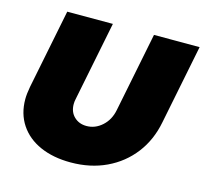

<svg xmlns="http://www.w3.org/2000/svg" viewBox="-103 -817 1005 943"><g transform="rotate(15 399.5 -345.5)"><path d="M718 -297Q700 -204 647 -135Q594 -66 513.5 -28Q433 10 333 10Q244 10 177.5 -19.5Q111 -49 74.5 -104Q38 -159 38 -233Q38 -259 45 -297L126 -701H358L277 -297Q274 -284 274 -271Q274 -231 299 -207Q324 -183 362 -183Q406 -183 441 -214.5Q476 -246 486 -297L567 -701H799Z"/></g></svg>

Font: TypoPRO Montserrat
Style: Italic
Weight: 900
Italic angle: -11.3°
Designer: Julieta Ulanovsky
Foundry: Julieta Ulanovsky
Version: Version 6.001